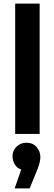

<svg xmlns="http://www.w3.org/2000/svg" viewBox="-20 -750 301 1075"><path d="M65 0V-730H202V0ZM62 305 99 199Q74 191 62 169Q50 147 50 125Q50 93 73 71Q96 49 128 49Q164 49 185 73.5Q206 98 206 130Q206 157 190 197L146 305Z"/></svg>

Font: MuseoModerno SemiBold
Style: Regular
Weight: 600
Designer: Pablo Cosgaya, Héctor Gatti, Marcela Romero, and the Authors of The MuseoModerno Project.
Foundry: Omnibus-Type Team
Version: Version 1.001